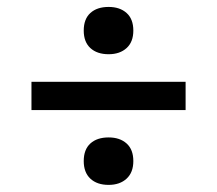

<svg xmlns="http://www.w3.org/2000/svg" viewBox="-20 -528 610 540"><path d="M285.5 -508.5Q317 -508.5 336 -491.5Q355 -474.5 355 -442Q355 -410 336 -392.8Q317 -375.5 285.5 -375.5Q253 -375.5 234.2 -392.8Q215.5 -410 215.5 -442Q215.5 -474.5 234.2 -491.5Q253 -508.5 285.5 -508.5ZM68.5 -298H502V-218.5H68.5ZM285.5 -141.5Q317 -141.5 336 -124.5Q355 -107.5 355 -75Q355 -43 336 -25.5Q317 -8 285.5 -8Q253 -8 234.2 -25.5Q215.5 -43 215.5 -75Q215.5 -107.5 234.2 -124.5Q253 -141.5 285.5 -141.5Z"/></svg>

Font: Newsreader 6pt
Style: Regular
Weight: 400
Designer: Hugues Gentile
Foundry: Production Type
Version: Version 1.003; ttfautohint (v1.8.3)